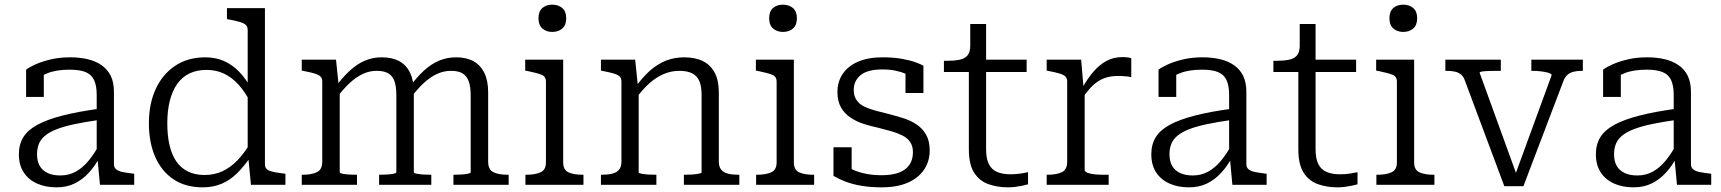

<svg xmlns="http://www.w3.org/2000/svg" viewBox="-20 -793 7387 824"><path d="M410 -327V-279Q346 -270 299 -260Q252 -250 221 -237.5Q190 -225 172 -209.5Q154 -194 146.5 -174.5Q139 -155 139 -131Q139 -101 150.5 -81Q162 -61 184.5 -50.5Q207 -40 239 -40Q275 -40 304.5 -56Q334 -72 359.5 -102.5Q385 -133 408 -176L409 -120Q388 -81 361 -51.5Q334 -22 300 -5.5Q266 11 223 11Q175 11 138.5 -5.5Q102 -22 81.5 -53.5Q61 -85 61 -131Q61 -173 80 -204Q99 -235 140.5 -257.5Q182 -280 248 -297Q314 -314 410 -327ZM409 0 398 -117 395 -122V-386Q395 -426 383.5 -450Q372 -474 346.5 -484Q321 -494 279 -494Q221 -494 183 -478.5Q145 -463 125 -444Q123 -451 126 -459Q129 -467 135 -473.5Q141 -480 149.5 -484.5Q158 -489 168 -490V-377H92V-494Q106 -505 133 -517Q160 -529 197.5 -538Q235 -547 281 -547Q322 -547 356 -539Q390 -531 415.5 -513.5Q441 -496 455 -468Q469 -440 469 -398V-88Q469 -74 479 -66Q489 -58 507 -54.5Q525 -51 551 -48L556 -47V0Z M1117 -88Q1117 -66 1139.5 -59Q1162 -52 1199 -48L1205 -47V0H1057L1045 -123L1043 -125V-664Q1043 -679 1034.5 -686.5Q1026 -694 1008.5 -699Q991 -704 965 -709L954 -711V-758H1117ZM861 -547Q905 -547 940.5 -531.5Q976 -516 1005 -486.5Q1034 -457 1058 -414L1054 -355Q1031 -400 1003 -430.5Q975 -461 941.5 -477Q908 -493 866 -493Q825 -493 793.5 -478Q762 -463 741 -433.5Q720 -404 709 -361.5Q698 -319 698 -264Q698 -211 707.5 -170Q717 -129 736.5 -100.5Q756 -72 786.5 -57Q817 -42 858 -42Q900 -42 934.5 -58Q969 -74 998.5 -104.5Q1028 -135 1055 -180L1058 -124Q1030 -82 999 -51Q968 -20 931.5 -4.5Q895 11 850 11Q776 11 724.5 -23.5Q673 -58 646 -120Q619 -182 619 -264Q619 -347 648 -410.5Q677 -474 731.5 -510.5Q786 -547 861 -547Z M1275 0V-43H1278Q1317 -43 1340 -54Q1363 -65 1363 -99V-443Q1363 -458 1354.5 -465.5Q1346 -473 1328.5 -478Q1311 -483 1285 -488L1275 -490V-537H1422L1434 -422L1438 -417V-53Q1438 -50 1449.5 -47.5Q1461 -45 1478 -44Q1495 -43 1508 -43H1512V0ZM1831 0H1607V-43H1610Q1624 -43 1641 -44Q1658 -45 1669.5 -47.5Q1681 -50 1681 -53V-385Q1681 -420 1673.5 -443Q1666 -466 1647.5 -477.5Q1629 -489 1597 -489Q1565 -489 1536.5 -475.5Q1508 -462 1480.5 -436.5Q1453 -411 1424 -372L1423 -424Q1452 -463 1482 -490.5Q1512 -518 1545.5 -532.5Q1579 -547 1618 -547Q1663 -547 1693.5 -530.5Q1724 -514 1740 -480.5Q1756 -447 1756 -396V-53Q1756 -50 1768 -47.5Q1780 -45 1796.5 -44Q1813 -43 1828 -43H1831ZM2163 0H1926V-43H1929Q1943 -43 1959.5 -44Q1976 -45 1988 -47.5Q2000 -50 2000 -53V-385Q2000 -420 1992 -443Q1984 -466 1966 -477.5Q1948 -489 1916 -489Q1884 -489 1855 -475.5Q1826 -462 1798 -436Q1770 -410 1741 -371L1740 -423Q1770 -463 1800 -490.5Q1830 -518 1864 -532.5Q1898 -547 1937 -547Q1981 -547 2011.5 -530.5Q2042 -514 2058.5 -480.5Q2075 -447 2075 -396V-99Q2075 -65 2097.5 -54Q2120 -43 2159 -43H2163Z M2350 -656Q2325 -656 2308 -670.5Q2291 -685 2291 -715Q2291 -744 2307.5 -758.5Q2324 -773 2350 -773Q2376 -773 2393 -758.5Q2410 -744 2410 -715Q2410 -685 2393 -670.5Q2376 -656 2350 -656ZM2397 -537V-96Q2397 -64 2419.5 -53.5Q2442 -43 2481 -43H2484V0H2235V-43H2238Q2277 -43 2300 -53.5Q2323 -64 2323 -96V-443Q2323 -465 2303.5 -472.5Q2284 -480 2245 -488L2234 -490V-537Z M2559 0V-43H2562Q2588 -43 2607 -47.5Q2626 -52 2636.5 -64.5Q2647 -77 2647 -99V-443Q2647 -458 2638.5 -465.5Q2630 -473 2612.5 -478Q2595 -483 2569 -488L2559 -490V-537H2706L2718 -420L2721 -415V-53Q2721 -50 2733 -47.5Q2745 -45 2762 -44Q2779 -43 2793 -43H2797V0ZM3153 0H2915V-43H2918Q2932 -43 2949 -44Q2966 -45 2978.5 -47.5Q2991 -50 2991 -53V-385Q2991 -421 2982 -443.5Q2973 -466 2952 -477.5Q2931 -489 2895 -489Q2861 -489 2829 -475.5Q2797 -462 2767 -435.5Q2737 -409 2708 -369L2706 -417Q2736 -460 2768.5 -489Q2801 -518 2837.5 -532.5Q2874 -547 2916 -547Q2964 -547 2997 -530.5Q3030 -514 3047.5 -480.5Q3065 -447 3065 -396V-99Q3065 -77 3075.5 -64.5Q3086 -52 3105 -47.5Q3124 -43 3150 -43H3153Z M3340 -656Q3315 -656 3298 -670.5Q3281 -685 3281 -715Q3281 -744 3297.5 -758.5Q3314 -773 3340 -773Q3366 -773 3383 -758.5Q3400 -744 3400 -715Q3400 -685 3383 -670.5Q3366 -656 3340 -656ZM3387 -537V-96Q3387 -64 3409.5 -53.5Q3432 -43 3471 -43H3474V0H3225V-43H3228Q3267 -43 3290 -53.5Q3313 -64 3313 -96V-443Q3313 -465 3293.5 -472.5Q3274 -480 3235 -488L3224 -490V-537Z M3898 -140Q3898 -166 3886 -183.5Q3874 -201 3853 -211.5Q3832 -222 3806 -229.5Q3780 -237 3752 -244Q3719 -251 3687.5 -261Q3656 -271 3630.5 -288Q3605 -305 3589.5 -331.5Q3574 -358 3574 -398Q3574 -443 3597 -476.5Q3620 -510 3663 -528.5Q3706 -547 3767 -547Q3813 -547 3848 -541Q3883 -535 3907 -526.5Q3931 -518 3943 -511V-394H3866V-493Q3874 -493 3880.5 -490Q3887 -487 3891 -482Q3895 -477 3897.5 -470Q3900 -463 3900 -453Q3887 -467 3867 -476Q3847 -485 3822 -490Q3797 -495 3767 -495Q3704 -495 3674 -471Q3644 -447 3644 -407Q3644 -381 3656 -363.5Q3668 -346 3688.5 -336Q3709 -326 3736 -318.5Q3763 -311 3793 -304Q3824 -296 3856 -286Q3888 -276 3913.5 -259Q3939 -242 3954.5 -215Q3970 -188 3970 -147Q3970 -102 3946.5 -66Q3923 -30 3877 -9.5Q3831 11 3763 11Q3717 11 3678 4.5Q3639 -2 3609 -13.5Q3579 -25 3557 -38V-161H3635V-29Q3622 -36 3614.5 -43Q3607 -50 3604 -57.5Q3601 -65 3601 -73Q3601 -81 3602 -88Q3619 -74 3643 -63.5Q3667 -53 3697.5 -47Q3728 -41 3763 -41Q3808 -41 3837.5 -52Q3867 -63 3882.5 -85Q3898 -107 3898 -140Z M4031 -484V-532H4042Q4075 -532 4097.5 -536.5Q4120 -541 4132 -555Q4144 -569 4144 -597L4196 -537H4386V-484ZM4212 -152Q4212 -111 4224.5 -87.5Q4237 -64 4260.5 -54.5Q4284 -45 4316 -45Q4341 -45 4362.5 -48.5Q4384 -52 4392 -54V-2Q4382 1 4367.5 4Q4353 7 4337 9Q4321 11 4305 11Q4261 11 4222.5 -2.5Q4184 -16 4161 -51.5Q4138 -87 4138 -152V-522L4144 -530V-690H4212Z M4835 -543V-462Q4827 -464 4817.5 -465Q4808 -466 4798 -466.5Q4788 -467 4779 -467Q4752 -467 4730.5 -461Q4709 -455 4690.5 -442.5Q4672 -430 4655 -410.5Q4638 -391 4620 -364V-407Q4645 -453 4671.5 -484Q4698 -515 4728.5 -531.5Q4759 -548 4797 -548Q4809 -548 4820 -546.5Q4831 -545 4835 -543ZM4472 0V-43H4475Q4514 -43 4537 -54Q4560 -65 4560 -99V-443Q4560 -458 4551.5 -465.5Q4543 -473 4525.5 -478Q4508 -483 4482 -488L4472 -490V-537H4620L4631 -406L4635 -410V-65Q4635 -56 4648.5 -51Q4662 -46 4681 -44.5Q4700 -43 4716 -43H4738V0Z M5270 -327V-279Q5206 -270 5159 -260Q5112 -250 5081 -237.5Q5050 -225 5032 -209.5Q5014 -194 5006.5 -174.5Q4999 -155 4999 -131Q4999 -101 5010.5 -81Q5022 -61 5044.5 -50.5Q5067 -40 5099 -40Q5135 -40 5164.5 -56Q5194 -72 5219.5 -102.5Q5245 -133 5268 -176L5269 -120Q5248 -81 5221 -51.5Q5194 -22 5160 -5.5Q5126 11 5083 11Q5035 11 4998.5 -5.5Q4962 -22 4941.5 -53.5Q4921 -85 4921 -131Q4921 -173 4940 -204Q4959 -235 5000.5 -257.5Q5042 -280 5108 -297Q5174 -314 5270 -327ZM5269 0 5258 -117 5255 -122V-386Q5255 -426 5243.5 -450Q5232 -474 5206.5 -484Q5181 -494 5139 -494Q5081 -494 5043 -478.5Q5005 -463 4985 -444Q4983 -451 4986 -459Q4989 -467 4995 -473.5Q5001 -480 5009.5 -484.5Q5018 -489 5028 -490V-377H4952V-494Q4966 -505 4993 -517Q5020 -529 5057.5 -538Q5095 -547 5141 -547Q5182 -547 5216 -539Q5250 -531 5275.5 -513.5Q5301 -496 5315 -468Q5329 -440 5329 -398V-88Q5329 -74 5339 -66Q5349 -58 5367 -54.5Q5385 -51 5411 -48L5416 -47V0Z M5445 -484V-532H5456Q5489 -532 5511.5 -536.5Q5534 -541 5546 -555Q5558 -569 5558 -597L5610 -537H5800V-484ZM5626 -152Q5626 -111 5638.5 -87.5Q5651 -64 5674.5 -54.5Q5698 -45 5730 -45Q5755 -45 5776.5 -48.5Q5798 -52 5806 -54V-2Q5796 1 5781.5 4Q5767 7 5751 9Q5735 11 5719 11Q5675 11 5636.5 -2.5Q5598 -16 5575 -51.5Q5552 -87 5552 -152V-522L5558 -530V-690H5626Z M6002 -656Q5977 -656 5960 -670.5Q5943 -685 5943 -715Q5943 -744 5959.5 -758.5Q5976 -773 6002 -773Q6028 -773 6045 -758.5Q6062 -744 6062 -715Q6062 -685 6045 -670.5Q6028 -656 6002 -656ZM6049 -537V-96Q6049 -64 6071.5 -53.5Q6094 -43 6133 -43H6136V0H5887V-43H5890Q5929 -43 5952 -53.5Q5975 -64 5975 -96V-443Q5975 -465 5955.5 -472.5Q5936 -480 5897 -488L5886 -490V-537Z M6639 -470Q6639 -476 6627 -480Q6615 -484 6596 -486.5Q6577 -489 6557 -489H6552V-537H6773V-489H6768Q6748 -489 6732.5 -485Q6717 -481 6706 -471Q6695 -461 6688 -441L6518 6H6436L6268 -444Q6262 -463 6251 -472.5Q6240 -482 6224.5 -485.5Q6209 -489 6187 -489H6183V-537H6421V-489H6416Q6395 -489 6375 -488.5Q6355 -488 6342.5 -486.5Q6330 -485 6330 -481L6494 -29L6481 -38Z M7178 -327V-279Q7114 -270 7067 -260Q7020 -250 6989 -237.5Q6958 -225 6940 -209.5Q6922 -194 6914.5 -174.5Q6907 -155 6907 -131Q6907 -101 6918.5 -81Q6930 -61 6952.5 -50.5Q6975 -40 7007 -40Q7043 -40 7072.5 -56Q7102 -72 7127.5 -102.5Q7153 -133 7176 -176L7177 -120Q7156 -81 7129 -51.5Q7102 -22 7068 -5.5Q7034 11 6991 11Q6943 11 6906.5 -5.5Q6870 -22 6849.5 -53.5Q6829 -85 6829 -131Q6829 -173 6848 -204Q6867 -235 6908.5 -257.5Q6950 -280 7016 -297Q7082 -314 7178 -327ZM7177 0 7166 -117 7163 -122V-386Q7163 -426 7151.5 -450Q7140 -474 7114.5 -484Q7089 -494 7047 -494Q6989 -494 6951 -478.5Q6913 -463 6893 -444Q6891 -451 6894 -459Q6897 -467 6903 -473.5Q6909 -480 6917.5 -484.5Q6926 -489 6936 -490V-377H6860V-494Q6874 -505 6901 -517Q6928 -529 6965.5 -538Q7003 -547 7049 -547Q7090 -547 7124 -539Q7158 -531 7183.5 -513.5Q7209 -496 7223 -468Q7237 -440 7237 -398V-88Q7237 -74 7247 -66Q7257 -58 7275 -54.5Q7293 -51 7319 -48L7324 -47V0Z"/></svg>

Font: Roboto Serif Light
Style: Regular
Weight: 300
Designer: Greg Gazdowicz
Foundry: Commercial Type
Version: Version 1.008